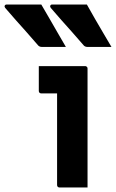

<svg xmlns="http://www.w3.org/2000/svg" viewBox="-130 -831 514 851"><path d="M53 -811Q72 -779 90 -747.5Q108 -716 126 -685Q144 -654 162 -623Q136 -623 110 -623Q84 -623 55 -623Q49 -623 44.5 -625.5Q40 -628 38 -631Q10 -664 -14 -690.5Q-38 -717 -60 -742Q-82 -767 -107 -796Q-111 -801 -109 -806Q-107 -811 -100 -811Q-72 -811 -48 -811Q-24 -811 0.5 -811Q25 -811 53 -811ZM255 -811Q273 -779 291 -747.5Q309 -716 327.5 -685Q346 -654 364 -623Q338 -623 312 -623Q286 -623 257 -623Q251 -623 246.5 -625.5Q242 -628 240 -631Q212 -664 188 -690.5Q164 -717 142 -742Q120 -767 95 -796Q91 -801 93 -806Q95 -811 101 -811Q129 -811 153.5 -811Q178 -811 202.5 -811Q227 -811 255 -811ZM123 -11Q123 -38 123 -78.5Q123 -119 123 -166Q123 -213 123 -260Q123 -307 123 -348Q123 -389 123 -417H116Q110 -417 102.5 -417Q95 -417 86.5 -417Q78 -417 69.5 -417Q61 -417 53 -417Q48 -417 45 -420Q42 -423 42 -428Q42 -455 42 -483Q42 -511 42 -538Q59 -538 80.5 -538Q102 -538 126 -538Q150 -538 173 -538Q196 -538 215.5 -538Q235 -538 247 -538Q251 -538 253 -536.5Q255 -535 256.5 -533Q258 -531 258 -527Q258 -480 258 -424.5Q258 -369 258 -312Q258 -255 258 -200Q258 -145 258 -97Q258 -82 258 -65.5Q258 -49 258 -33Q258 -17 258 0Q225 0 196.5 0Q168 0 134 0Q129 0 126 -3Q123 -6 123 -11Z"/></svg>

Font: Recursive
Style: Bold
Weight: 700
Version: Version 1.085